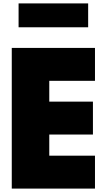

<svg xmlns="http://www.w3.org/2000/svg" viewBox="-20 -1106 620 1126"><path d="M49 -825H537V-632H269V-510H525V-317H269V-193H537V0H49ZM89 -1086H497V-946H89Z"/></svg>

Font: Spartan MB
Style: Regular
Weight: 900
Designer: Matt Bailey
Foundry: Matt Bailey
Version: Version 001.001